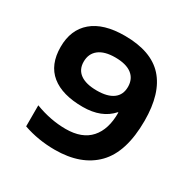

<svg xmlns="http://www.w3.org/2000/svg" viewBox="-154 -829 982 987"><g transform="rotate(30 337.0 -335.0)"><path d="M293 8.8Q193.8 8.8 106 -22V-147Q197.8 -111.8 288.1 -111.8Q384.8 -111.8 433.3 -166.3Q481.9 -220.7 481 -320.8H478Q418.9 -253.9 307.1 -253.9Q185.5 -253.9 120.4 -306.6Q55.2 -359.4 55.2 -464.8Q55.2 -566.9 121.3 -623Q187.5 -679.2 313 -679.2Q470.2 -679.2 544.7 -596.7Q619.1 -514.2 619.1 -351.1Q619.1 -165.5 534.2 -78.4Q449.2 8.8 293 8.8ZM195.8 -458Q195.8 -411.6 229.7 -387.2Q263.7 -362.8 328.1 -362.8Q391.6 -362.8 424.8 -387.5Q458 -412.1 458 -459Q458 -506.8 424.3 -532.5Q390.6 -558.1 326.2 -558.1Q263.2 -558.1 229.5 -532Q195.8 -505.9 195.8 -458Z"/></g></svg>

Font: LT Wave Text Bold
Style: Regular
Weight: 700
Designer: Daniel Lyons
Version: Version 2.5 (Glyphs App)